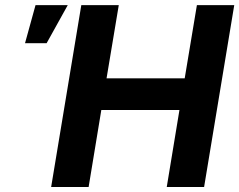

<svg xmlns="http://www.w3.org/2000/svg" viewBox="-20 -748 957 768"><path d="M184.6 0 305.2 -727.5H455.1L406.2 -434.6H718.8L767.6 -727.5H917L796.4 0H647L697.8 -308.1H385.3L334.5 0ZM80.1 -575.2 122.1 -727.5H251L166.5 -575.2Z"/></svg>

Font: Inter 24pt
Style: Bold Italic
Weight: 700
Italic angle: -9.3988°
Version: Version 4.001;git-66647c0bb